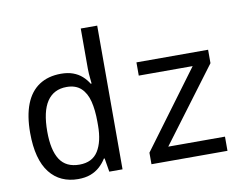

<svg xmlns="http://www.w3.org/2000/svg" viewBox="-81 -875 1290 1000"><g transform="rotate(-10 563.5 -375.0)"><path d="M255 10Q209 10 171 -7Q133 -24 105.5 -59Q78 -94 64 -147Q50 -200 50 -270Q50 -360 74 -421.5Q98 -483 145.5 -514.5Q193 -546 261 -546Q297 -546 324.5 -536Q352 -526 372 -508Q392 -490 405 -468H410Q409 -479 407.5 -492.5Q406 -506 405 -520Q404 -534 404 -547V-760H491V0H421L409 -72H405Q391 -49 370 -30Q349 -11 321 -0.5Q293 10 255 10ZM275 -63Q343 -63 374 -112.5Q405 -162 405 -247V-267Q405 -329 393.5 -375Q382 -421 354 -447Q326 -473 278 -473Q210 -473 174.5 -420.5Q139 -368 139 -261Q139 -163 171.5 -113Q204 -63 275 -63ZM644 0V-61L944 -466H659V-536H1038V-465L746 -75H1046V0Z"/></g></svg>

Font: Noto Sans Mono SemiCondensed
Style: Regular
Weight: 400
Width: 4
Designer: Monotype Design Team
Foundry: Monotype Imaging Inc.
Version: Version 2.010